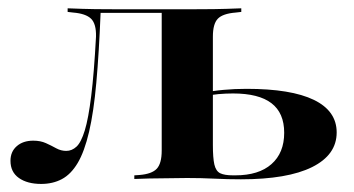

<svg xmlns="http://www.w3.org/2000/svg" viewBox="-20 -438 864 469"><path d="M80.6 11.3Q46.8 11.3 26.2 -3.2Q5.6 -17.7 5.6 -45.2Q5.6 -67.7 21 -81Q36.3 -94.4 61.3 -94.4Q79 -94.4 92.3 -88.3Q105.6 -82.3 117.3 -75.8Q129 -69.4 141.9 -69.4Q155.6 -69.4 166.9 -79.8Q178.2 -90.3 187.1 -119.4Q196 -148.4 202.8 -203.6Q209.7 -258.9 214.5 -348.4Q215.3 -379.8 202.4 -392.3Q189.5 -404.8 158.9 -407.3L145.2 -408.9V-417.7Q183.9 -416.1 212.5 -415.7Q241.1 -415.3 276.6 -415.3H283.1H437.1Q472.6 -415.3 501.6 -415.7Q530.6 -416.1 569.4 -417.7V-408.9L555.6 -407.3Q524.2 -404.8 512.1 -392.3Q500 -379.8 500 -348.4V-208.9H375V-408.9L377.4 -406.5H222.6L225.8 -408.1Q221.8 -308.1 215.3 -236.3Q208.9 -164.5 197.6 -116.1Q186.3 -67.7 169.8 -39.9Q153.2 -12.1 131 -0.4Q108.9 11.3 80.6 11.3ZM437.1 -3.2Q402.4 -2.4 374.6 -2.4Q346.8 -2.4 308.1 -0.8V-9.7L320.2 -10.5Q350.8 -12.9 362.9 -25.8Q375 -38.7 375 -70.2V-208.9H500V-83.9Q500 -52.4 503.6 -36.3Q507.3 -20.2 517.7 -14.9Q528.2 -9.7 549.2 -9.7H554.8Q612.1 -9.7 643.1 -37.1Q674.2 -64.5 674.2 -113.7Q674.2 -162.1 643.1 -185.9Q612.1 -209.7 549.2 -209.7Q531.5 -209.7 513.3 -208.1Q495.2 -206.5 471.8 -201.6V-210.5Q499.2 -216.1 526.2 -218.5Q553.2 -221 582.3 -221Q691.1 -221 746.8 -194Q802.4 -166.9 802.4 -114.5Q802.4 -59.7 742.3 -29.8Q682.3 0 568.5 0Q535.5 0 503.6 -1.6Q471.8 -3.2 437.1 -3.2Z"/></svg>

Font: Playfair 144pt SemiExpanded ExtraBold
Style: Regular
Weight: 800
Width: 6
Designer: Claus Eggers Sørensen
Foundry: Claus Eggers Sørensen
Version: Version 2.203